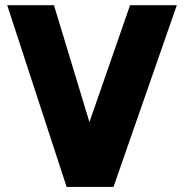

<svg xmlns="http://www.w3.org/2000/svg" viewBox="-20 -739 727 759"><path d="M243.4 0 8.8 -717.5V-718.5H193.3L375.1 -119.3L244.4 0ZM244.4 0 494.2 -718.5H678.7V-717.5L428.6 0Z"/></svg>

Font: Foldit Thin
Style: Regular
Weight: 100
Designer: Sophia Tai
Foundry: Sophia Tai
Version: Version 1.003